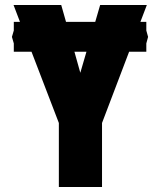

<svg xmlns="http://www.w3.org/2000/svg" viewBox="-20 -745 640 765"><path d="M214.5 -255 105.5 -539H35V-572L27.5 -598L35 -623.5V-658H59.5L34 -725H224L243 -658H359.5L379 -725H565L539.5 -658H563V-623.5L570 -598L563 -572V-539H494.5L386.5 -255V0H214.5ZM300 -455 324.5 -539H276.5Z"/></svg>

Font: JuliaMono Black
Style: Regular
Weight: 900
Monospace: yes
Designer: cormullion
Foundry: corm
Version: Version 0.054; ttfautohint (v1.8.4)